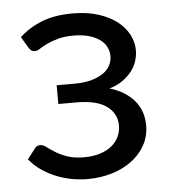

<svg xmlns="http://www.w3.org/2000/svg" viewBox="-44 -554 536 602"><g transform="rotate(-5 224.5 -253.0)"><path d="M38.5 -454.5Q67 -481.5 107.8 -498Q148.5 -514.5 206 -514.5Q252 -514.5 287 -503.2Q322 -492 345.8 -473.5Q369.5 -455 381.8 -431.2Q394 -407.5 394 -382Q394 -367 389.2 -350.5Q384.5 -334 373.5 -319Q362.5 -304 345 -291Q327.5 -278 301.5 -270Q350 -255.5 377.8 -223.5Q405.5 -191.5 405.5 -145Q405.5 -110 389.5 -81.8Q373.5 -53.5 346.5 -33.8Q319.5 -14 283.8 -3.5Q248 7 209 7Q184.5 7 159.2 2.5Q134 -2 110 -11.8Q86 -21.5 64.8 -36Q43.5 -50.5 27 -71L52 -103.5Q58 -112 69 -112Q78 -112 88.2 -104.2Q98.5 -96.5 113.5 -87Q128.5 -77.5 150.2 -69.8Q172 -62 203.5 -62Q231 -62 252.8 -68.8Q274.5 -75.5 289.5 -87.5Q304.5 -99.5 312.5 -116Q320.5 -132.5 320.5 -152Q320.5 -189.5 289.2 -212.5Q258 -235.5 194.5 -235.5H137V-294.5H194.5Q222 -294.5 244 -300.2Q266 -306 281.5 -316Q297 -326 305 -340.2Q313 -354.5 313 -371Q313 -386 306.2 -399.5Q299.5 -413 285.8 -423Q272 -433 251.5 -439Q231 -445 203.5 -445Q173.5 -445 152.8 -439Q132 -433 117.8 -426Q103.5 -419 94.5 -413Q85.5 -407 79 -407Q72.5 -407 68.2 -409.5Q64 -412 59 -420Z"/></g></svg>

Font: Lato
Style: Regular
Weight: 400
Designer: Lukasz Dziedzic with Adam Twardoch and Botio Nikoltchev
Foundry: tyPoland Lukasz Dziedzic
Version: Version 2.015; 2015-08-06; http://www.latofonts.com/